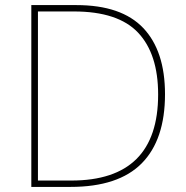

<svg xmlns="http://www.w3.org/2000/svg" viewBox="-20 -734 732 754"><path d="M628 -364Q628 -185 536.5 -92.5Q445 0 257 0H103V-714H280Q457 -714 542.5 -624Q628 -534 628 -364ZM601 -363Q601 -522 522.5 -605.5Q444 -689 270 -689H129V-25H260Q601 -25 601 -363Z"/></svg>

Font: Noto Sans Bengali Thin
Style: Regular
Weight: 100
Designer: Jelle Bosma - Monotype Design Team
Foundry: Monotype Imaging Inc.
Version: Version 2.003; ttfautohint (v1.8.4.7-5d5b)